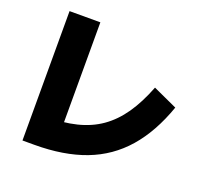

<svg xmlns="http://www.w3.org/2000/svg" viewBox="-131 -935 1143 1080"><g transform="rotate(20 440.0 -395.0)"><path d="M107.8 -7.8V-782.2H292.2V-45.6L178.9 -177.8Q286.7 -177.8 367.8 -197.8Q448.9 -217.8 510.6 -261.1Q572.2 -304.4 620 -373.3Q667.8 -442.2 706.7 -542.2L852.2 -475.6Q795.6 -314.4 705 -210.6Q614.4 -106.7 484.4 -57.2Q354.4 -7.8 178.9 -7.8Z"/></g></svg>

Font: Paperlogy 9 Black
Style: Regular
Weight: 900
Designer: redesigned by Lee Juim, glyphs from Gmarket Sans & Montserrat
Foundry: PT&
Version: Version 1.001